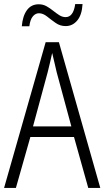

<svg xmlns="http://www.w3.org/2000/svg" viewBox="-20 -922 512 942"><path d="M413 0 343 -250H129L58 0H0L204 -715H269L472 0ZM258 -568Q253 -591 247 -615.5Q241 -640 236 -662Q231 -639 225.5 -615.5Q220 -592 214 -568L142 -302H330ZM87 -793Q91 -843 112 -872Q133 -901 170 -901Q191 -901 208 -891.5Q225 -882 240.5 -869.5Q256 -857 271 -847.5Q286 -838 302 -838Q340 -838 349 -902H385Q382 -849 359 -821.5Q336 -794 302 -794Q275 -794 253 -809.5Q231 -825 211 -841Q191 -857 171 -857Q154 -857 141 -841.5Q128 -826 124 -793Z"/></svg>

Font: Noto Sans Gujarati UI Condensed Light
Style: Regular
Weight: 300
Width: 3
Designer: Jelle Bosma - Monotype Design Team, Universal Thirst
Foundry: Monotype Imaging Inc.
Version: Version 2.106; ttfautohint (v1.8.4.7-5d5b)